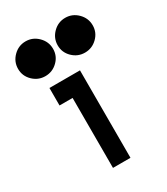

<svg xmlns="http://www.w3.org/2000/svg" viewBox="-203 -608 588 675"><g transform="rotate(-30 91.0 -270.5)"><path d="M1 -284V-355H125V0H54V-284ZM172 -541Q201 -541 222 -520Q243 -499 243 -470Q243 -441 222 -420.5Q201 -400 172 -400Q143 -400 122 -420.5Q101 -441 101 -470Q101 -499 122 -520Q143 -541 172 -541ZM10 -539Q39 -539 60 -518Q81 -497 81 -468Q81 -439 60 -418.5Q39 -398 10 -398Q-19 -398 -40 -418.5Q-61 -439 -61 -468Q-61 -497 -40 -518Q-19 -539 10 -539Z"/></g></svg>

Font: Googee
Style: Regular
Weight: 400
Designer: Peter Wiegel
Foundry: CATFonts Peter Wiegel
Version: 1.000